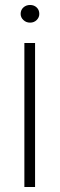

<svg xmlns="http://www.w3.org/2000/svg" viewBox="-20 -541 241 772"><path d="M78 211H121V-368H78ZM101 -521Q85 -521 74 -511Q63 -501 63 -485Q63 -471 74 -460.5Q85 -450 101 -450Q117 -450 127.5 -460.5Q138 -471 138 -485Q138 -501 127.5 -511Q117 -521 101 -521Z"/></svg>

Font: Josefin Sans Thin Light
Style: Regular
Weight: 300
Version: Version 2.000